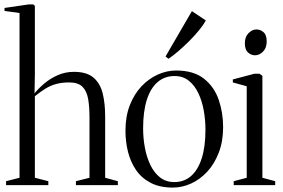

<svg xmlns="http://www.w3.org/2000/svg" viewBox="-24 -839 1284 870"><path d="M64.5 -33.5V-780L-3.5 -789.5V-803L106 -819H127L134 -812.5V-502.5L132.5 -416Q150.5 -438.5 177.2 -461Q204 -483.5 238 -498.5Q272 -513.5 311 -513.5Q369.5 -513.5 400 -487Q430.5 -460.5 441.5 -415Q452.5 -369.5 452.5 -311.5V-33.5L510 -18V0H320V-18L381.5 -33.5V-308Q381.5 -354.5 375.5 -390Q369.5 -425.5 350 -445.5Q330.5 -465.5 289.5 -465.5Q256.5 -465.5 230.8 -458.5Q205 -451.5 182.2 -437.5Q159.5 -423.5 134 -403V-33.5L195 -18V0H3.5V-18Z M544.5 -246.5Q544.5 -311.5 564.2 -362.2Q584 -413 617.2 -448Q650.5 -483 691.2 -501.2Q732 -519.5 774 -519.5Q853 -519.5 899.8 -482.8Q946.5 -446 966.8 -387.5Q987 -329 987 -263Q987 -198 967.2 -147Q947.5 -96 914.8 -60.8Q882 -25.5 841.5 -7.2Q801 11 759 11Q700 11 658.8 -10.5Q617.5 -32 592.5 -68.5Q567.5 -105 556 -151Q544.5 -197 544.5 -246.5ZM766 -14Q810 -14 841.5 -41.2Q873 -68.5 890 -121.5Q907 -174.5 907 -252Q907 -295.5 899.2 -338.5Q891.5 -381.5 874.8 -416.8Q858 -452 831.5 -473.2Q805 -494.5 767 -494.5Q723 -494.5 691 -467.8Q659 -441 641.8 -388.2Q624.5 -335.5 624.5 -257.5Q624.5 -213 632.5 -169.8Q640.5 -126.5 657.5 -91.2Q674.5 -56 701.2 -35Q728 -14 766 -14ZM739 -573 726 -583 845.5 -788.5 908.5 -746.5Q897.5 -725.5 877.2 -701Q857 -676.5 832.8 -652.2Q808.5 -628 784.2 -607.2Q760 -586.5 740 -573Z M1035 0V-18L1094 -33.5V-448L1031 -465.5V-479L1129 -505H1152L1165 -495.5V-33.5L1223 -18V0ZM1131.5 -588.5Q1114 -588.5 1099.8 -601.2Q1085.5 -614 1085.5 -643Q1085.5 -672 1102.2 -688.8Q1119 -705.5 1137.5 -705.5H1138.5Q1156 -705.5 1170.2 -693Q1184.5 -680.5 1184.5 -651Q1184.5 -622 1167.8 -605.2Q1151 -588.5 1132.5 -588.5Z"/></svg>

Font: Merriweather 144pt Light
Style: Regular
Weight: 300
Version: Version 2.100